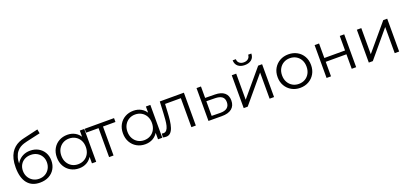

<svg xmlns="http://www.w3.org/2000/svg" viewBox="30 -1818 6117 2883"><g transform="rotate(-20 3088.5 -376.5)"><path d="M337 6Q273 6 223.5 -15Q174 -36 139 -79Q104 -122 86 -185.5Q68 -249 68 -333Q68 -408 82 -464.5Q96 -521 121 -562Q146 -603 179.5 -631.5Q213 -660 252.5 -677.5Q292 -695 334 -704L570 -759L582 -693L360 -643Q339 -638 309.5 -629Q280 -620 249.5 -602Q219 -584 193 -552Q167 -520 151.5 -469.5Q136 -419 136 -344Q136 -328 137 -318.5Q138 -309 139.5 -298.5Q141 -288 142 -268L111 -294Q122 -355 156 -400.5Q190 -446 241.5 -471.5Q293 -497 356 -497Q429 -497 486 -465.5Q543 -434 575.5 -378Q608 -322 608 -248Q608 -175 574.5 -117Q541 -59 480 -26.5Q419 6 337 6ZM345 -53Q401 -53 444 -78.5Q487 -104 511.5 -148Q536 -192 536 -247Q536 -301 511.5 -343Q487 -385 444 -409.5Q401 -434 344 -434Q288 -434 245 -410.5Q202 -387 177.5 -345Q153 -303 153 -248Q153 -193 177.5 -149Q202 -105 245.5 -79Q289 -53 345 -53Z M963 5Q888 5 828.5 -29Q769 -63 735 -123.5Q701 -184 701 -263Q701 -343 735 -403Q769 -463 828.5 -496.5Q888 -530 963 -530Q1032 -530 1086.5 -499Q1141 -468 1173.5 -408.5Q1206 -349 1206 -263Q1206 -178 1174 -118Q1142 -58 1087.5 -26.5Q1033 5 963 5ZM968 -58Q1024 -58 1068.5 -83.5Q1113 -109 1138.5 -155.5Q1164 -202 1164 -263Q1164 -325 1138.5 -371Q1113 -417 1068.5 -442.5Q1024 -468 968 -468Q913 -468 869 -442.5Q825 -417 799 -371Q773 -325 773 -263Q773 -202 799 -155.5Q825 -109 869 -83.5Q913 -58 968 -58ZM1166 0V-158L1173 -264L1163 -370V-525H1234V0Z M1440 0V-482L1458 -463H1241V-525H1710V-463H1493L1511 -482V0Z M2019 5Q1944 5 1884.5 -29Q1825 -63 1791 -123.5Q1757 -184 1757 -263Q1757 -343 1791 -403Q1825 -463 1884.5 -496.5Q1944 -530 2019 -530Q2088 -530 2142.5 -499Q2197 -468 2229.5 -408.5Q2262 -349 2262 -263Q2262 -178 2230 -118Q2198 -58 2143.5 -26.5Q2089 5 2019 5ZM2024 -58Q2080 -58 2124.5 -83.5Q2169 -109 2194.5 -155.5Q2220 -202 2220 -263Q2220 -325 2194.5 -371Q2169 -417 2124.5 -442.5Q2080 -468 2024 -468Q1969 -468 1925 -442.5Q1881 -417 1855 -371Q1829 -325 1829 -263Q1829 -202 1855 -155.5Q1881 -109 1925 -83.5Q1969 -58 2024 -58ZM2222 0V-158L2229 -264L2219 -370V-525H2290V0Z M2300 -1 2305 -62Q2312 -61 2318.5 -59.5Q2325 -58 2330 -58Q2362 -58 2381.5 -82Q2401 -106 2411 -146Q2421 -186 2425 -236.5Q2429 -287 2432 -338L2441 -525H2826V0H2755V-484L2773 -463H2487L2504 -485L2496 -333Q2493 -265 2485.5 -203Q2478 -141 2462.5 -94Q2447 -47 2420 -20.5Q2393 6 2351 6Q2339 6 2326.5 4Q2314 2 2300 -1Z M3254 -340Q3353 -339 3404.5 -296Q3456 -253 3456 -172Q3456 -88 3400.5 -43Q3345 2 3240 1L3028 0V-525H3099V-342ZM3236 -53Q3309 -52 3346.5 -82.5Q3384 -113 3384 -172Q3384 -231 3347 -258.5Q3310 -286 3236 -287L3099 -289V-55Z M3591 0V-525H3662V-108L4013 -525H4076V0H4005V-418L3655 0ZM3829 -601Q3763 -601 3722.5 -634.5Q3682 -668 3680 -731H3731Q3732 -691 3759 -668Q3786 -645 3829 -645Q3872 -645 3899.5 -668Q3927 -691 3928 -731H3979Q3978 -668 3937 -634.5Q3896 -601 3829 -601Z M4495 5Q4419 5 4358.5 -29.5Q4298 -64 4263 -124.5Q4228 -185 4228 -263Q4228 -342 4263 -402Q4298 -462 4358 -496Q4418 -530 4495 -530Q4573 -530 4633.5 -496Q4694 -462 4728.5 -402Q4763 -342 4763 -263Q4763 -185 4728.5 -124.5Q4694 -64 4633 -29.5Q4572 5 4495 5ZM4495 -58Q4552 -58 4596 -83.5Q4640 -109 4665.5 -155.5Q4691 -202 4691 -263Q4691 -325 4665.5 -371Q4640 -417 4596 -442.5Q4552 -468 4496 -468Q4440 -468 4396 -442.5Q4352 -417 4326 -371Q4300 -325 4300 -263Q4300 -202 4326 -155.5Q4352 -109 4396 -83.5Q4440 -58 4495 -58Z M4915 0V-525H4986V-293H5317V-525H5388V0H5317V-232H4986V0Z M5590 0V-525H5661V-108L6012 -525H6075V0H6004V-418L5654 0Z"/></g></svg>

Font: MOST Montserrat
Style: Regular
Weight: 400
Designer: Julieta Ulanovsky
Foundry: Julieta Ulanovsky
Version: Version 8.000;March 11, 2024;FontCreator 15.0.0.2926 64-bit